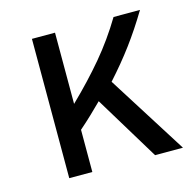

<svg xmlns="http://www.w3.org/2000/svg" viewBox="-80 -577 668 659"><g transform="rotate(-15 254.0 -247.5)"><path d="M393 0 254 -229Q235 -210 214 -190Q193 -170 170 -150V0H88V-495H170V-242Q235 -305 285.5 -365Q336 -425 378 -495H472Q436 -435 398.5 -384.5Q361 -334 314 -282L492 0Z"/></g></svg>

Font: Inria Sans
Style: Regular
Weight: 400
Designer: Black Foundry Team
Foundry: Black Foundry
Version: Version 1.2; ttfautohint (v1.8.3)